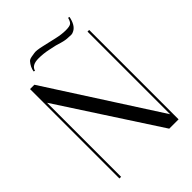

<svg xmlns="http://www.w3.org/2000/svg" viewBox="-235 -946 1063 1063"><g transform="rotate(-45 296.5 -415.0)"><path d="M78 0H65V-700H99L515 -53V-700H528V0H455L78 -580ZM218 -787Q165 -787 156 -752L148 -755Q153 -785 174 -809Q181 -817 197 -820L221 -824Q238 -828 283 -817.5Q328 -807 364 -799Q403 -790 435 -790Q467 -790 477 -798.5Q487 -807 493 -830L502 -828Q491 -774 461 -758Q449 -751 439 -751Q429 -751 419 -752Q396 -752 367.5 -760.5Q339 -769 337 -769.5Q335 -770 332.5 -770.5Q330 -771 293 -779Q256 -787 218 -787Z"/></g></svg>

Font: Italiana
Style: Regular
Weight: 400
Designer: Santiago Orozco
Foundry: Santiago Orozco
Version: Version 001.001